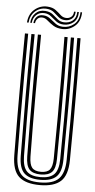

<svg xmlns="http://www.w3.org/2000/svg" viewBox="-63 -992 512 1035"><g transform="rotate(5 193.0 -474.0)"><path d="M193.2 7.5Q116.2 7.5 79.9 -25.6Q43.5 -58.8 42.5 -139.8Q41.5 -235.2 41 -346.4Q40.5 -457.5 40.9 -573.6Q41.2 -689.8 42.5 -800H60Q58.8 -697.8 58.4 -581.6Q58 -465.5 58.4 -351.4Q58.8 -237.2 60 -140.8Q61 -69.8 91.5 -38.2Q122 -6.8 193.2 -6.8Q264.2 -6.8 294.6 -38.2Q325 -69.8 326 -140.8Q327.2 -235.5 327.6 -346.8Q328 -458 327.6 -574.1Q327.2 -690.2 326 -800H343.5Q344.5 -697.8 345 -585.4Q345.5 -473 345.1 -359.4Q344.8 -245.8 343.5 -139.8Q342.5 -58.5 306 -25.5Q269.5 7.5 193.2 7.5ZM193.2 -21Q133.5 -21 105.9 -47.6Q78.2 -74.2 77.5 -140Q75.8 -297.5 75.6 -462.9Q75.5 -628.2 77.5 -800H95Q93.5 -691.5 93.1 -577.9Q92.8 -464.2 93.2 -353Q93.8 -241.8 95 -140.5Q95.8 -82.8 118.8 -59.1Q141.8 -35.5 193.2 -35.5Q244.2 -35.5 267.2 -59.1Q290.2 -82.8 291 -140.5Q292.2 -241.2 292.8 -352Q293.2 -462.8 292.8 -576.5Q292.2 -690.2 291 -800H308.5Q310.5 -635.2 310.4 -464.1Q310.2 -293 308.5 -140Q307.8 -74.8 280.5 -47.9Q253.2 -21 193.2 -21ZM193.2 -49.8Q151 -49.8 132 -70.1Q113 -90.5 112.5 -141Q111.2 -235.8 110.8 -346.6Q110.2 -457.5 110.6 -573.6Q111 -689.8 112.5 -800H129.8Q128.2 -642 128 -480.5Q127.8 -319 130 -141Q130.8 -98.5 145 -81.4Q159.2 -64.2 193.2 -64.2Q227 -64.2 241.1 -81.4Q255.2 -98.5 256 -141Q257.5 -262.8 257.9 -372.1Q258.2 -481.5 257.8 -586.5Q257.2 -691.5 256.2 -800H273.5Q274.8 -698.2 275.2 -582.6Q275.8 -467 275.2 -352.8Q274.8 -238.5 273.5 -141Q273 -90 253.9 -69.9Q234.8 -49.8 193.2 -49.8ZM48.2 -859.8Q51.5 -906.2 82.1 -931.6Q112.8 -957 151.5 -954.5Q179.5 -952.8 196 -940.2Q212.5 -927.8 225.2 -915.6Q238 -903.5 254.5 -902.5Q269.8 -901.2 282.4 -910.1Q295 -919 296 -940H304.8Q304 -913.5 287.8 -901.2Q271.5 -889 251 -890.2Q229.2 -891.2 215.5 -903.4Q201.8 -915.5 187.1 -928Q172.5 -940.5 148.2 -942.5Q111.5 -945.2 85.5 -921.6Q59.5 -898 57 -859.8ZM65.8 -859.8Q67.8 -891.8 88.6 -912.4Q109.5 -933 142.2 -930.2Q167 -928.2 182.5 -915.8Q198 -903.2 212.1 -891.1Q226.2 -879 246.8 -878Q274.2 -876.8 293.5 -892.1Q312.8 -907.5 313.5 -940H322.2Q321.5 -901.5 298.6 -883Q275.8 -864.5 245 -865.8Q221.2 -866.8 205.2 -879Q189.2 -891.2 174.8 -903.6Q160.2 -916 140 -918Q111.5 -920.5 93.8 -903.2Q76 -886 74.2 -859.8ZM83 -859.8Q84.5 -880.2 97.6 -894.1Q110.8 -908 135.8 -905.5Q155.2 -904 170.6 -891.5Q186 -879 202.5 -866.8Q219 -854.5 242.5 -853.5Q276.5 -851.8 303.2 -873.9Q330 -896 330.8 -940H339.5Q338.2 -890.2 308.1 -864.9Q278 -839.5 240.2 -841.2Q211.5 -842.2 192.1 -854.5Q172.8 -866.8 158.8 -879.2Q144.8 -891.8 132 -893.2Q114.2 -895.5 103.5 -884.9Q92.8 -874.2 91.8 -859.8Z"/></g></svg>

Font: Big Shoulders Inline Display SemiBold
Style: Regular
Weight: 600
Designer: Patric King
Foundry: XO Type Co
Version: Version 1.000